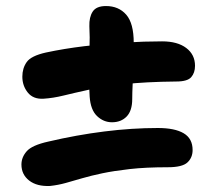

<svg xmlns="http://www.w3.org/2000/svg" viewBox="-20 -619 740 636"><path d="M146 -3Q102 -1 76.5 -21Q51 -41 51 -74Q51 -98 68.5 -118Q86 -138 140 -150Q234 -172 325.5 -183.5Q417 -195 503 -195Q559 -195 588.5 -177.5Q618 -160 618 -122Q618 -97 601 -81Q584 -65 536 -65Q463 -65 410 -59Q357 -53 319 -45Q281 -37 252 -28.5Q223 -20 198 -13Q173 -6 146 -3ZM124 -292Q90 -290 72 -312.5Q54 -335 54 -365Q54 -393 68.5 -413.5Q83 -434 132 -445Q193 -458 259.5 -466Q326 -474 392 -478Q458 -482 517 -482Q568 -482 597 -460Q626 -438 626 -401Q626 -378 613.5 -363.5Q601 -349 564 -349Q461 -348 391 -340Q321 -332 273 -321.5Q225 -311 190.5 -302.5Q156 -294 124 -292ZM351 -214Q323 -214 301.5 -234.5Q280 -255 277 -299Q274 -346 274.5 -385Q275 -424 276.5 -459.5Q278 -495 276 -532Q275 -562 287 -580.5Q299 -599 331 -599Q373 -599 398 -570.5Q423 -542 423 -477Q423 -448 422 -411.5Q421 -375 419.5 -342.5Q418 -310 418 -291Q418 -252 399.5 -233Q381 -214 351 -214Z"/></svg>

Font: Shantell Sans Light
Style: Bold
Weight: 700
Version: Version 1.011;[c5ecc13dd]